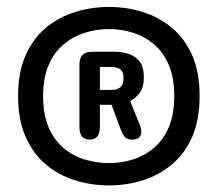

<svg xmlns="http://www.w3.org/2000/svg" viewBox="-20 -702 659 568"><path d="M302.5 -153.5Q250.5 -153.5 202.2 -168.5Q154 -183.5 116 -215.2Q78 -247 55.8 -297.2Q33.5 -347.5 33.5 -418Q33.5 -488.5 55.8 -538.5Q78 -588.5 116 -620Q154 -651.5 202.2 -666.5Q250.5 -681.5 302.5 -681.5Q354.5 -681.5 402.2 -666.5Q450 -651.5 488.2 -620Q526.5 -588.5 548.5 -538.5Q570.5 -488.5 570.5 -418Q570.5 -347.5 548.5 -297.2Q526.5 -247 488.2 -215.2Q450 -183.5 402.2 -168.5Q354.5 -153.5 302.5 -153.5ZM107.5 -418Q107.5 -364 123.5 -326.2Q139.5 -288.5 167 -265Q194.5 -241.5 229.5 -230.5Q264.5 -219.5 302.5 -219.5Q339.5 -219.5 374 -230.5Q408.5 -241.5 436 -265Q463.5 -288.5 479.5 -326.2Q495.5 -364 495.5 -418Q495.5 -471.5 479.5 -509.2Q463.5 -547 436 -570.5Q408.5 -594 374 -605Q339.5 -616 302.5 -616Q265.5 -616 230.8 -605Q196 -594 168 -570.5Q140 -547 123.8 -509.2Q107.5 -471.5 107.5 -418ZM215 -326V-511.5Q215 -549 252.5 -549H320Q335 -549 355 -544.2Q375 -539.5 390.2 -523.5Q405.5 -507.5 405.5 -473Q405.5 -443.5 393.2 -427.2Q381 -411 365 -403L394 -331.5Q398 -321 398 -313Q398 -289 371 -289Q355.5 -289 348.8 -297.2Q342 -305.5 336 -322L310 -392H275.5V-326Q275.5 -289 245 -289Q215 -289 215 -326ZM275.5 -436H310.5Q327.5 -436 336.5 -444.2Q345.5 -452.5 345.5 -470.5Q345.5 -489 336.5 -496.5Q327.5 -504 307.5 -504H275.5Z"/></svg>

Font: Sono ExtraLight Monospace SemiBold
Style: Regular
Weight: 600
Version: Version 2.112